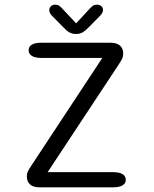

<svg xmlns="http://www.w3.org/2000/svg" viewBox="-20 -802 659 822"><path d="M184 -65H464Q490.5 -65 504.5 -56.5Q518.5 -48 518.5 -32Q518.5 -17 504.5 -8.5Q490.5 0 464 0H149Q122.5 0 108.8 -12.2Q95 -24.5 95 -46Q95 -59.5 99.8 -69Q104.5 -78.5 115.5 -95L418 -554H156.5Q130 -554 116.2 -562.8Q102.5 -571.5 102.5 -587Q102.5 -602.5 116.2 -610.8Q130 -619 156.5 -619H453.5Q480 -619 493.8 -606.8Q507.5 -594.5 507.5 -573Q507.5 -560.5 502.8 -550.5Q498 -540.5 487 -524ZM409 -735 362 -687.5Q347.5 -672 335.2 -664.2Q323 -656.5 305.5 -656.5Q288 -656.5 275.5 -664.2Q263 -672 249 -687.5L202 -735Q191 -746.5 191 -758Q191 -768.5 198 -775.2Q205 -782 216.5 -782Q227.5 -782 235 -776.2Q242.5 -770.5 251 -760.5L306 -702L359.5 -760Q368.5 -770 376 -776Q383.5 -782 394.5 -782Q406.5 -782 413.8 -775.5Q421 -769 421 -759Q421 -754 418.2 -747.8Q415.5 -741.5 409 -735Z"/></svg>

Font: Sono Monospace
Style: Regular
Weight: 400
Designer: Tyler Finck
Foundry: Tyler Finck
Version: Version 2.112